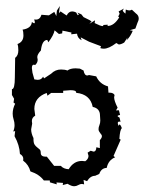

<svg xmlns="http://www.w3.org/2000/svg" viewBox="-20 -614 485 644"><path d="M210.4 -46.4Q227.1 -74.2 254.9 -74.2L266.1 -73.2Q276.9 -81.1 276.9 -91.3L273.9 -102.1L284.2 -108.4L293.5 -105.5Q302.7 -105.5 303.2 -120.1L314.9 -117.2V-144Q321.8 -151.4 321.8 -157.2Q321.8 -160.2 320.1 -162.4Q318.4 -164.6 316.4 -167.2Q314.5 -169.9 312.5 -173.1Q310.5 -176.3 310.5 -180.7Q310.5 -187.5 313.5 -194.3Q316.4 -201.2 316.4 -210L315.4 -226.6Q315.4 -250.5 291 -255.4Q282.7 -297.9 235.4 -302.7V-304.2Q235.4 -311.5 216.3 -311.5L191.9 -309.6V-302.2H151.4L139.2 -293L136.7 -302.2Q95.2 -287.6 95.2 -248.5L98.1 -226.1Q86.9 -219.7 86.9 -208L87.9 -199.2L84.5 -180.2Q84.5 -166.5 92.3 -150.9V-147.5Q92.3 -134.8 95.9 -129.2Q99.6 -123.5 104.5 -119.9Q109.4 -116.2 113 -112.8Q116.7 -109.4 116.7 -101.1Q116.7 -88.4 133.8 -88.4H137.2L161.6 -57.6H184.1Q192.9 -47.4 210.4 -46.4ZM177.7 -500 163.1 -512.2Q160.2 -496.1 142.1 -472.2L138.7 -480Q121.1 -480 117.2 -444.8Q105 -431.6 105 -422.4L106.4 -413.6Q106.4 -403.8 98.1 -396L93.3 -397Q86.9 -397 86.9 -385.7L88.9 -370.1L95.2 -347.7L106 -346.2Q119.1 -346.2 124.5 -356.9L127.9 -351.1L151.4 -366.7Q165.5 -380.9 184.6 -380.9Q198.2 -380.9 206.1 -377.4Q215.8 -384.8 233.4 -384.8L248 -383.8L260.3 -377.4Q263.2 -360.8 272.9 -360.8L278.8 -362.3L302.7 -357.9Q314.5 -332 342.3 -324.2L343.8 -303.2H347.2Q359.9 -303.2 364.3 -295.4L362.8 -287.6Q362.8 -275.9 374.5 -252.9L369.1 -243.7L378.9 -244.1L382.8 -228.5Q374.5 -227.1 374.5 -224.6Q374.5 -222.7 380.9 -219.7L384.3 -205.6L379.9 -206.1Q375 -206.1 375 -200.7L377.4 -191.4Q378.9 -196.3 380.9 -196.3Q384.3 -196.3 388.7 -184.1Q382.3 -178.7 380.4 -148.4L384.8 -145.5L360.8 -90.8L366.2 -86.4Q343.3 -77.1 337.9 -50.8Q319.8 -50.3 313 -30.8L299.3 -24.4Q283.2 -24.4 272 -6.3L260.3 -10.7L262.2 4.4L254.9 2.9Q249 2.9 242.4 6.8Q235.8 10.7 228.5 10.7Q219.7 10.7 206.5 2.4L190.4 6.8L191.4 -0.5L169.4 -2L170.4 4.4L147.5 -2.4L147 -8.8H127Q111.8 -29.3 82 -39.1Q76.2 -61.5 57.6 -75.2L58.1 -81.1Q58.1 -91.3 46.9 -97.7Q45.4 -127.4 28.8 -157.2L30.8 -174.3L24.4 -172.9Q28.8 -183.6 28.8 -194.3Q28.8 -204.1 25.6 -213.6Q22.5 -223.1 22.5 -232.9Q22.5 -249.5 30.8 -266.1L25.4 -270L27.3 -282.7L20 -295.4V-314.9Q29.8 -314.9 29.8 -354.5L30.8 -419.9Q41.5 -427.7 41.5 -445.3Q41.5 -459 38.6 -466.3Q58.6 -473.6 58.6 -495.1Q58.6 -507.8 55.7 -514.6Q85 -519 86.9 -540L94.7 -535.6L97.2 -539.1L94.7 -548.8Q98.1 -548.3 100.6 -548.3Q114.3 -548.3 119.1 -564.5L144 -562.5L162.1 -574.2L168.9 -560.1L170.9 -578.6L180.7 -593.8L177.7 -569.8L183.1 -575.7L193.8 -568.4L203.6 -562Q210.4 -575.7 222.2 -575.7Q228 -575.7 235.4 -572.3L240.7 -563L244.6 -564.9L239.7 -571.8L252.9 -565.9L260.3 -556.6L280.8 -546.4L287.1 -542L279.8 -534.2L298.8 -545.9L297.4 -536.6Q317.4 -526.4 324.7 -526.4L327.6 -530.3L341.3 -531.2L340.8 -526.9Q362.3 -526.9 379.9 -555.7L376.5 -558.6L381.3 -567.9L377.9 -575.7L396 -585.4L391.6 -579.1Q393.6 -573.2 400.9 -568.4L401.9 -582Q408.2 -579.1 413.6 -579.1Q418.5 -579.1 422.4 -581.5L435.5 -569.3Q445.3 -562.5 445.3 -552.2Q445.3 -545.4 440.9 -537.1L434.1 -518.1L415.5 -512.7L425.3 -510.7Q417.5 -491.7 404.8 -479L407.7 -488.3L396.5 -471.2Q385.7 -464.8 378.4 -464.8Q375 -467.3 370.1 -469.7Q345.2 -450.7 328.1 -450.7Q321.8 -450.7 316.4 -452.6L318.8 -459L278.8 -474.1L250.5 -488.8L253.9 -479Q240.2 -485.4 238.3 -501L218.8 -499L219.7 -504.9L189.5 -511.2L188.5 -502Z"/></svg>

Font: Truetypewriter PolyglOTT
Style: Regular
Weight: 400
Designer: Sergey Beatoff a.k.a. Sam_T
Version: Version 3.76